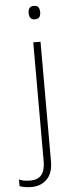

<svg xmlns="http://www.w3.org/2000/svg" viewBox="-114 -756 394 1027"><g transform="rotate(-5 83.0 -242.0)"><path d="M78 -688Q78 -704 85 -714Q92 -724 108 -724Q127 -724 133.5 -714Q140 -704 140 -688Q140 -672 133.5 -662Q127 -652 108 -652Q92 -652 85 -662Q78 -672 78 -688ZM13 240Q-7 240 -23 237Q-39 234 -51 230V194Q-36 201 -20.5 203Q-5 205 11 205Q89 205 89 109V-530H128V112Q128 176 95.5 208Q63 240 13 240Z"/></g></svg>

Font: Noto Sans ExtraLight
Style: Regular
Weight: 200
Designer: Monotype Design Team
Foundry: Monotype Imaging Inc.
Version: Version 2.007